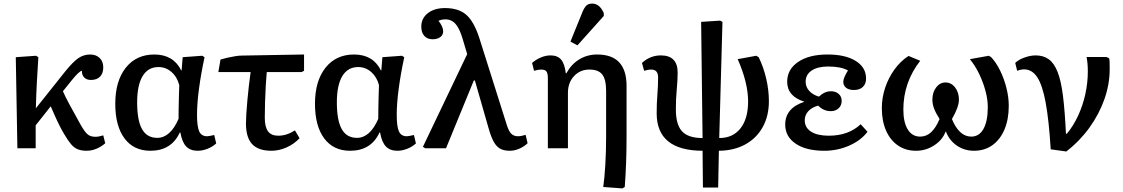

<svg xmlns="http://www.w3.org/2000/svg" viewBox="-20 -827 6263 1071"><path d="M464 14Q435 14 414.5 6Q394 -2 376.5 -22.5Q359 -43 338 -79Q328 -95 313.5 -123.5Q299 -152 285.5 -182.5Q272 -213 263 -234L179 -128V0H77L68 -508L181 -516L194 -508Q189 -432 185.5 -366.5Q182 -301 180 -223L345 -430Q388 -483 417.5 -503Q447 -523 483 -523Q516 -523 536 -503.5Q556 -484 556 -451Q556 -418 538 -399.5Q520 -381 487 -381Q463 -381 449.5 -395Q436 -409 437 -432Q423 -432 380 -379L331 -318Q343 -290 365.5 -248Q388 -206 431 -129Q454 -89 470 -76.5Q486 -64 513 -64Q531 -64 556 -72L567 -28Q546 -9 518.5 2.5Q491 14 464 14Z M819 14Q726 14 674.5 -55Q623 -124 623 -248Q623 -375 681.5 -449Q740 -523 841 -523Q947 -523 991 -434H993L999 -508L1108 -516L1121 -508Q1101 -415 1090 -332Q1079 -249 1079 -187Q1079 -120 1091.5 -93.5Q1104 -67 1135 -67Q1146 -67 1175 -74L1186 -27Q1167 -9 1138.5 2.5Q1110 14 1083 14Q1042 14 1019 -9.5Q996 -33 986 -88H983Q936 14 819 14ZM857 -58Q930 -58 976 -164Q976 -186 976.5 -220.5Q977 -255 978 -290.5Q979 -326 980 -352Q968 -398 936.5 -425.5Q905 -453 864 -453Q806 -453 775.5 -402.5Q745 -352 745 -256Q745 -155 772.5 -106.5Q800 -58 857 -58Z M1494 14Q1421 14 1386.5 -23Q1352 -60 1352 -138Q1352 -158 1354 -192.5Q1356 -227 1360 -268.5Q1364 -310 1368.5 -351Q1373 -392 1378 -425H1198L1210 -495Q1226 -500 1248 -505Q1270 -510 1292 -513.5Q1314 -517 1329 -517L1676 -523V-432L1662 -425H1468Q1465 -394 1462.5 -350Q1460 -306 1458.5 -258.5Q1457 -211 1457 -171Q1457 -119 1475 -94.5Q1493 -70 1532 -70Q1580 -70 1625 -100L1651 -56Q1620 -23 1578 -4.5Q1536 14 1494 14Z M1933 14Q1840 14 1788.5 -55Q1737 -124 1737 -248Q1737 -375 1795.5 -449Q1854 -523 1955 -523Q2061 -523 2105 -434H2107L2113 -508L2222 -516L2235 -508Q2215 -415 2204 -332Q2193 -249 2193 -187Q2193 -120 2205.5 -93.5Q2218 -67 2249 -67Q2260 -67 2289 -74L2300 -27Q2281 -9 2252.5 2.5Q2224 14 2197 14Q2156 14 2133 -9.5Q2110 -33 2100 -88H2097Q2050 14 1933 14ZM1971 -58Q2044 -58 2090 -164Q2090 -186 2090.5 -220.5Q2091 -255 2092 -290.5Q2093 -326 2094 -352Q2082 -398 2050.5 -425.5Q2019 -453 1978 -453Q1920 -453 1889.5 -402.5Q1859 -352 1859 -256Q1859 -155 1886.5 -106.5Q1914 -58 1971 -58Z M2912 -75 2923 -28Q2903 -9 2876.5 2.5Q2850 14 2824 14Q2792 14 2771 3Q2750 -8 2734.5 -35.5Q2719 -63 2705 -113L2629 -378H2623L2468 0H2352L2339 -8L2586 -525L2561 -609Q2544 -667 2521.5 -693Q2499 -719 2464 -719Q2443 -719 2426 -711Q2452 -678 2452 -652Q2452 -632 2436 -620Q2420 -608 2393 -608Q2364 -608 2347 -626.5Q2330 -645 2330 -678Q2330 -725 2366.5 -753.5Q2403 -782 2462 -782Q2538 -782 2581 -744.5Q2624 -707 2654 -614L2807 -130Q2818 -95 2832 -81Q2846 -67 2869 -67Q2888 -67 2912 -75Z M3452 224 3345 216Q3352 168 3356.5 93Q3361 18 3361 -65V-319Q3361 -384 3339.5 -411.5Q3318 -439 3268 -439Q3216 -439 3182 -402.5Q3148 -366 3148 -309V0H3036V-391Q3036 -418 3028 -428.5Q3020 -439 3000 -439Q2981 -439 2959 -432L2948 -476Q2970 -495 2997 -506.5Q3024 -518 3051 -518Q3090 -518 3110 -494.5Q3130 -471 3136 -418H3139Q3167 -469 3211.5 -496Q3256 -523 3311 -523Q3475 -523 3475 -348V-68Q3475 11 3472.5 80Q3470 149 3465 216ZM3201 -574 3162 -595 3229 -760Q3240 -786 3251.5 -796.5Q3263 -807 3283 -807Q3325 -807 3348 -754V-738Z M3901 219 3899 14Q3643 13 3643 -195Q3643 -251 3647 -300Q3651 -349 3651 -395Q3651 -439 3613 -439Q3594 -439 3573 -432L3561 -476Q3607 -518 3666 -518Q3760 -518 3760 -422Q3760 -379 3755 -327.5Q3750 -276 3750 -217Q3750 -132 3784.5 -94.5Q3819 -57 3899 -57L3891 -705L3997 -712L4010 -705L3992 -57Q4068 -57 4110.5 -111Q4153 -165 4153 -261Q4153 -365 4095 -497L4198 -516L4212 -508Q4239 -453 4254 -388.5Q4269 -324 4269 -263Q4269 -180 4234.5 -118Q4200 -56 4137.5 -21.5Q4075 13 3990 14L3986 219Z M4578 14Q4477 14 4418.5 -25.5Q4360 -65 4360 -132Q4360 -224 4466 -259V-260Q4371 -290 4371 -371Q4371 -440 4432 -481.5Q4493 -523 4596 -523Q4696 -523 4753.5 -487Q4811 -451 4811 -389Q4811 -359 4793 -342Q4775 -325 4743 -325Q4715 -325 4699.5 -337.5Q4684 -350 4684 -371Q4684 -392 4710 -434Q4671 -456 4600 -456Q4541 -456 4507.5 -433.5Q4474 -411 4474 -371Q4474 -342 4494 -320Q4514 -298 4548 -288Q4580 -318 4615 -318Q4642 -318 4658.5 -303Q4675 -288 4675 -264Q4675 -239 4658 -223Q4641 -207 4615 -207Q4573 -207 4544 -238Q4508 -228 4488.5 -206.5Q4469 -185 4469 -156Q4469 -115 4504.5 -92.5Q4540 -70 4603 -70Q4713 -70 4781 -134L4819 -92Q4783 -44 4717.5 -15Q4652 14 4578 14Z M5090 14Q5032 14 4989 -15.5Q4946 -45 4922.5 -98.5Q4899 -152 4899 -224Q4899 -282 4917.5 -337.5Q4936 -393 4969.5 -439.5Q5003 -486 5048 -515L5113 -488Q5019 -367 5019 -216Q5019 -145 5043.5 -105Q5068 -65 5113 -65Q5148 -65 5174.5 -90Q5201 -115 5221 -163Q5199 -198 5190 -222.5Q5181 -247 5181 -271Q5181 -312 5202 -339.5Q5223 -367 5254 -367Q5286 -367 5307.5 -339.5Q5329 -312 5329 -271Q5329 -230 5290 -163Q5309 -116 5336 -90.5Q5363 -65 5398 -65Q5442 -65 5466 -108Q5490 -151 5490 -230Q5490 -272 5477 -320.5Q5464 -369 5441.5 -415.5Q5419 -462 5390 -497L5496 -516L5509 -508Q5537 -478 5559 -433Q5581 -388 5594 -336.5Q5607 -285 5607 -237Q5607 -161 5583 -104.5Q5559 -48 5515.5 -17Q5472 14 5413 14Q5360 14 5318 -14.5Q5276 -43 5257 -92H5254Q5238 -47 5191.5 -16.5Q5145 14 5090 14Z M5928 18 5841 6Q5831 -156 5813 -254Q5795 -352 5766 -396Q5737 -440 5693 -440Q5674 -440 5654 -432L5643 -476Q5661 -494 5694.5 -506Q5728 -518 5757 -518Q5800 -518 5830 -496.5Q5860 -475 5879.5 -425.5Q5899 -376 5909.5 -291.5Q5920 -207 5926 -81H5931Q5967 -124 5993.5 -181Q6020 -238 6034 -301.5Q6048 -365 6048 -429Q6048 -474 6041 -509H6152L6167 -502Q6169 -492 6169.5 -480.5Q6170 -469 6170 -442Q6170 -357 6140.5 -273.5Q6111 -190 6057 -115Q6003 -40 5928 18Z"/></svg>

Font: Literata 12pt Medium
Style: Regular
Weight: 500
Designer: Latin by Veronika Burian and Jose Scaglione. Greek by Irene Vlachou. Cyrillic by Vera Evstafieva.
Foundry: TypeTogether
Version: Version 3.002